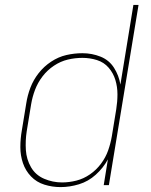

<svg xmlns="http://www.w3.org/2000/svg" viewBox="-20 -755 616 783"><path d="M227 8Q264 8 302 -3.5Q340 -15 370.5 -42.5Q401 -70 420 -105L403 0H424L545 -735H524L471 -410Q465 -447 445 -478.5Q425 -510 390 -524Q355 -538 316 -538Q283 -538 250.5 -530.5Q218 -523 188.5 -503.5Q159 -484 137.5 -456.5Q116 -429 104 -397.5Q92 -366 87 -333L69 -223Q63 -189 63 -155Q63 -121 73.5 -90Q84 -59 106.5 -35.5Q129 -12 161 -2Q193 8 227 8ZM233 -11Q195 -11 160 -26Q125 -41 106.5 -73Q88 -105 85.5 -143Q83 -181 89 -220L107 -330Q112 -360 123 -389Q134 -418 153.5 -443.5Q173 -469 200 -487Q227 -505 256.5 -512Q286 -519 316 -519Q347 -519 375.5 -510Q404 -501 423 -479Q442 -457 450.5 -429Q459 -401 459 -370.5Q459 -340 454 -309L436 -199Q431 -170 421 -141.5Q411 -113 392 -87.5Q373 -62 347 -44Q321 -26 291.5 -18.5Q262 -11 233 -11Z"/></svg>

Font: Iosevka Sparkle Thin Oblique
Style: Regular
Weight: 100
Italic angle: -9°
Designer: Belleve Invis
Foundry: Belleve Invis
Version: Version 4.5.0; ttfautohint (v1.8.3)